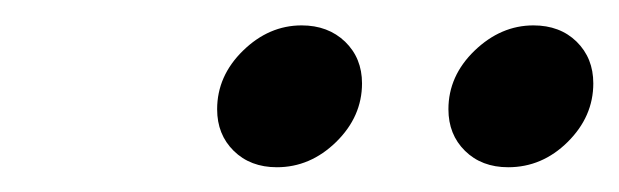

<svg xmlns="http://www.w3.org/2000/svg" viewBox="-20 -690 490 152"><path d="M382.3 -557.6Q361.3 -557.6 348.1 -570.6Q335 -583.5 335 -603.5Q335 -629.9 355.7 -649.9Q376.5 -669.9 402.3 -669.9Q423.3 -669.9 436.5 -657Q449.7 -644 449.7 -624Q449.7 -597.7 429.4 -577.6Q409.2 -557.6 382.3 -557.6ZM199.2 -557.6Q178.2 -557.6 165 -570.6Q151.9 -583.5 151.9 -603.5Q151.9 -629.9 172.4 -649.9Q192.9 -669.9 218.8 -669.9Q239.7 -669.9 253.2 -657Q266.6 -644 266.6 -624Q266.6 -597.7 246.1 -577.6Q225.6 -557.6 199.2 -557.6Z"/></svg>

Font: Elstob 10pt
Style: Italic
Weight: 400
Italic angle: -20°
Designer: Peter S. Baker
Version: Version 1.015